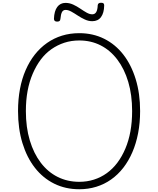

<svg xmlns="http://www.w3.org/2000/svg" viewBox="-20 -1356 1148 1395"><path d="M556 19Q456 19 374 -21.5Q292 -62 233.5 -137Q175 -212 143 -316.5Q111 -421 111 -549Q111 -634 125 -709Q139 -784 166.5 -847Q194 -910 233 -959.5Q272 -1009 322 -1044Q372 -1079 430.5 -1097Q489 -1115 556 -1115Q655 -1115 736.5 -1074.5Q818 -1034 876 -959.5Q934 -885 966 -780.5Q998 -676 998 -549Q998 -464 983.5 -388.5Q969 -313 941.5 -249.5Q914 -186 875.5 -136.5Q837 -87 787.5 -52Q738 -17 679.5 1Q621 19 556 19ZM556 -35Q612 -35 662.5 -51Q713 -67 756 -98Q799 -129 832.5 -173.5Q866 -218 890.5 -275.5Q915 -333 927.5 -401.5Q940 -470 940 -549Q940 -666 912 -760.5Q884 -855 832.5 -923Q781 -991 711 -1026.5Q641 -1062 556 -1062Q498 -1062 447.5 -1045.5Q397 -1029 353.5 -998.5Q310 -968 276.5 -923.5Q243 -879 218 -821Q193 -763 180.5 -695.5Q168 -628 168 -549Q168 -431 196.5 -336Q225 -241 276.5 -173.5Q328 -106 399 -70.5Q470 -35 556 -35ZM395 -1199Q372 -1199 372 -1220Q374 -1276 396 -1305.5Q418 -1335 456 -1335Q485 -1335 512 -1322.5Q539 -1310 563 -1293.5Q587 -1277 609 -1264.5Q631 -1252 650 -1252Q670 -1252 679.5 -1269Q689 -1286 690 -1318Q692 -1336 714 -1336Q727 -1336 732 -1331.5Q737 -1327 737 -1316Q736 -1262 714 -1232Q692 -1202 650 -1202Q623 -1202 596 -1214.5Q569 -1227 545 -1243Q521 -1259 498.5 -1271.5Q476 -1284 457 -1284Q439 -1284 430.5 -1268.5Q422 -1253 419 -1219Q418 -1208 412.5 -1203.5Q407 -1199 395 -1199Z"/></svg>

Font: Playwrite FR Moderne ExtraLight
Style: Regular
Weight: 250
Version: Version 1.002